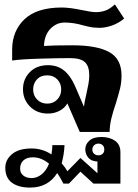

<svg xmlns="http://www.w3.org/2000/svg" viewBox="-20 -597 626 869"><path d="M530 -255Q530 -224 523.5 -197Q517 -170 504 -128Q491 -90 484 -61Q477 -32 476 0H341L285 -129Q272 -107 248.5 -95Q225 -83 197 -83Q147 -83 115.5 -115Q84 -147 84 -193Q84 -239 115 -270.5Q146 -302 197 -302Q239 -302 268.5 -279Q298 -256 319 -209L360 -114Q361 -129 371 -172Q376 -193 380 -215.5Q384 -238 384 -256Q384 -297 364.5 -315.5Q345 -334 297 -334Q248 -334 160.5 -331.5Q73 -329 35 -323V-372Q35 -457 91 -510Q147 -563 260 -563Q295 -563 353 -551Q394 -542 415 -542Q436 -542 456.5 -549Q477 -556 500 -577L542 -513Q515 -491 485.5 -481Q456 -471 430 -471Q404 -471 382.5 -476Q361 -481 357 -482Q314 -495 272 -495Q236 -495 208.5 -467Q181 -439 179 -389Q219 -392 308 -392Q418 -392 474 -361.5Q530 -331 530 -255ZM257 -192Q257 -219 239.5 -237.5Q222 -256 194 -256Q164 -256 147 -237.5Q130 -219 130 -192Q130 -165 148 -146.5Q166 -128 194 -128Q221 -128 239 -146.5Q257 -165 257 -192ZM525 92V234H403L344 180L292 234H267Q252 205 239 186Q198 252 116 252Q64 252 34 230Q4 208 4 162Q4 126 34.5 100.5Q65 75 123 75Q172 75 213 102Q217 76 217 60H272Q270 104 259 142Q275 160 285 178L344 118L421 187V134Q393 133 379.5 116.5Q366 100 366 79Q366 56 384.5 39.5Q403 23 439 23Q476 23 500.5 40Q525 57 525 92ZM452 80Q452 67 444.5 60Q437 53 425 53Q414 53 406 60.5Q398 68 398 80Q398 92 406 99Q414 106 425 106Q437 106 444.5 99Q452 92 452 80ZM202 144Q167 115 129 115Q101 115 86 129Q71 143 71 166Q71 186 85.5 197.5Q100 209 123 209Q147 209 168 192.5Q189 176 202 144Z"/></svg>

Font: Taviraj DemiBold
Style: Regular
Weight: 600
Designer: Katatrad Team
Foundry: CadsonDemak
Version: Version 1.030